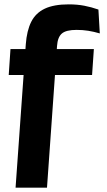

<svg xmlns="http://www.w3.org/2000/svg" viewBox="-20 -697 496 889"><path d="M20.4 -349.6 28.5 -469.7H414.6L406.3 -349.6ZM442.1 -542.3Q414.4 -550.4 388.8 -554.5Q363.1 -558.6 334.5 -558.6Q286 -558.6 266.5 -541.8Q246.9 -525 244.1 -484.5L197.6 172H52.1L99.4 -491.9Q104.1 -555 124.6 -596Q145.2 -636.9 187.4 -656.9Q229.6 -676.8 298.4 -676.8Q337.7 -676.8 370.7 -670.4Q403.7 -664 435.7 -652.8Z"/></svg>

Font: Anek Latin Medium
Style: Regular
Weight: 500
Designer: Yesha Goshar
Foundry: Ek Type
Version: Version 1.003